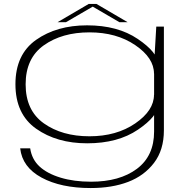

<svg xmlns="http://www.w3.org/2000/svg" viewBox="-20 -719 974 970"><path d="M438 231Q546 231 627.2 200Q708.5 169 758.2 103.8Q808 38.5 808 -60.5V-584.5H769.5L758.5 -395.5V-54.5Q758.5 69 671.5 134Q584.5 199 440 199Q353.5 199 286 178.5Q218.5 158 179.8 122.2Q141 86.5 132.5 30.5H82Q92.5 125.5 190 178.2Q287.5 231 438 231ZM420.5 5Q575.5 5 676.8 -63.8Q778 -132.5 778 -189.5L758 -240.5Q758 -160.5 663.2 -95.5Q568.5 -30.5 432 -30.5Q293.5 -30.5 201.5 -95.8Q109.5 -161 109.5 -293Q109.5 -425 201.5 -490.2Q293.5 -555.5 432 -555.5Q568.5 -555.5 663.2 -491Q758 -426.5 758 -347L777.5 -396.5Q777.5 -453.5 676 -522.2Q574.5 -591 420 -591Q266.5 -591 162.2 -517.5Q58 -444 58 -293.5Q58 -142.5 162.5 -68.8Q267 5 420.5 5ZM271 -607H313.5L448.5 -685.5L583 -607H624.5L467.5 -699H428Z"/></svg>

Font: Anybody ExtraExpanded ExtraLight
Style: Regular
Weight: 250
Width: 8
Version: Version 1.113;gftools[0.9.25]